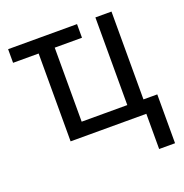

<svg xmlns="http://www.w3.org/2000/svg" viewBox="-129 -652 913 953"><g transform="rotate(-20 327.0 -175.0)"><path d="M551 186V0H151V-464H16V-536H380V-464H236V-73H477V-536H562V-72H635V186Z"/></g></svg>

Font: Noto Sans SemiCondensed
Style: Regular
Weight: 400
Width: 4
Designer: Monotype Design Team
Foundry: Monotype Imaging Inc.
Version: Version 2.013; ttfautohint (v1.8.4.7-5d5b)